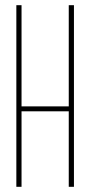

<svg xmlns="http://www.w3.org/2000/svg" viewBox="-20 -720 348 740"><path d="M43 0V-700H63V-310H245V-700H265V0H245V-291H63V0Z"/></svg>

Font: Georama ExtraCondensed Thin
Style: Regular
Weight: 100
Width: 2
Designer: Jean-Baptiste Levee
Foundry: Production Type
Version: Version 1.001